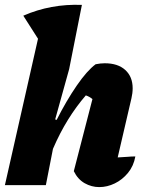

<svg xmlns="http://www.w3.org/2000/svg" viewBox="-21 -755 594 783"><path d="M-1 0 134 -597 74 -691Q186 -740 313 -735L261 -473L204 -268L210 -266Q250 -345 292 -406Q334 -467 369 -493Q389 -497 406 -497Q460 -497 490 -469.5Q520 -442 520 -395Q520 -375 515 -354L459 -113Q485 -114 499.5 -115.5Q514 -117 531 -117Q524 -78 501 -50Q478 -22 447 -7Q416 8 384 8Q352 8 324 -8Q296 -24 280 -57L356 -351Q344 -361 329 -366Q290 -321 256.5 -267Q223 -213 195 -148L166 0Z"/></svg>

Font: Piazzolla ExtraBold
Style: Italic
Weight: 800
Italic angle: -11.3°
Designer: Juan Pablo del Peral
Foundry: Huerta Tipografica
Version: Version 1.330